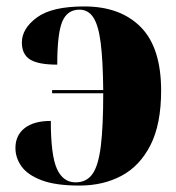

<svg xmlns="http://www.w3.org/2000/svg" viewBox="-20 -569 547 597"><path d="M227 8Q153 8 109.5 -8.5Q66 -25 47 -51.5Q28 -78 28 -109Q28 -148 56.5 -170.5Q85 -193 138 -193Q138 -86 157 -44Q176 -2 215 -2Q249 -2 267.5 -28Q286 -54 293.5 -115Q301 -176 301 -279H142V-289H301Q300 -382 293 -436.5Q286 -491 270 -515Q254 -539 227 -539Q189 -539 173.5 -501.5Q158 -464 158 -368Q99 -368 73.5 -384Q48 -400 48 -437Q48 -480 94.5 -514.5Q141 -549 242 -549Q354 -549 417.5 -485Q481 -421 481 -287Q481 -183 448 -118Q415 -53 358 -22.5Q301 8 227 8Z"/></svg>

Font: Noto Serif Display SemiCondensed Black
Style: Regular
Weight: 900
Width: 4
Designer: Monotype Design Team
Foundry: Monotype Imaging Inc.
Version: Version 2.009